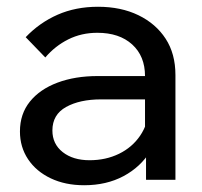

<svg xmlns="http://www.w3.org/2000/svg" viewBox="-20 -532 598 568"><path d="M499 0H412V-98L409 -122V-307Q409 -366 371 -400.5Q333 -435 268 -435Q221 -435 182 -415.5Q143 -396 114 -362L56 -422Q97 -465 150.5 -488.5Q204 -512 270 -512Q338 -512 389.5 -487Q441 -462 470 -417.5Q499 -373 499 -310ZM229 16Q173 16 130 -4.5Q87 -25 63 -61Q39 -97 39 -143Q39 -195 68.5 -231.5Q98 -268 150 -287.5Q202 -307 269 -307H420V-238H279Q216 -238 175.5 -215.5Q135 -193 135 -146Q135 -106 165.5 -82Q196 -58 245 -58Q293 -58 332 -77Q371 -96 394.5 -130.5Q418 -165 421 -210L454 -192Q454 -132 425 -85Q396 -38 345.5 -11Q295 16 229 16Z"/></svg>

Font: Wix Madefor Display Medium
Style: Regular
Weight: 500
Designer: Dalton Maag Ltd
Foundry: Dalton Maag Ltd
Version: Version 3.100